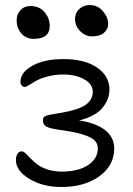

<svg xmlns="http://www.w3.org/2000/svg" viewBox="-20 -708 527 760"><path d="M344.2 -564Q317.4 -564 297.1 -585Q276.9 -606 276.9 -632.8Q276.9 -656.2 293.5 -672.1Q310.1 -688 335 -688Q366.7 -688 387.5 -663.8Q408.2 -639.6 408.2 -611.8Q408.2 -593.3 392.1 -578.6Q376 -564 344.2 -564ZM112.8 -554.2Q83.5 -554.2 64.7 -575.4Q45.9 -596.7 45.9 -627.9Q45.9 -651.4 61 -667.7Q76.2 -684.1 100.1 -684.1Q136.2 -684.1 156.5 -659.9Q176.8 -635.7 176.8 -605Q176.8 -554.2 112.8 -554.2ZM222.2 32.2Q149.4 32.2 96.2 0Q43 -32.2 43 -74.2Q43 -88.9 48.8 -98.9Q54.7 -108.9 65.9 -108.9Q72.8 -108.9 81.5 -100.6Q90.3 -92.3 101.6 -80.6Q112.8 -68.8 127.9 -57.1Q143.1 -45.4 168.2 -37.1Q193.4 -28.8 224.1 -28.8Q290 -28.8 328.6 -54.4Q367.2 -80.1 367.2 -121.1Q367.2 -140.1 353.5 -153.1Q339.8 -166 305.9 -176.3Q272 -186.5 210.9 -194.8Q174.8 -199.7 162.4 -207.8Q149.9 -215.8 149.9 -231.9Q149.9 -244.6 160.6 -249Q171.4 -253.4 208.5 -259.3Q219.7 -261.2 226.1 -262.2Q290.5 -273.4 318.8 -293Q347.2 -312.5 347.2 -345.2Q347.2 -375 313.5 -394Q279.8 -413.1 231 -413.1Q197.8 -413.1 168.5 -405.3Q139.2 -397.5 123.5 -388.4Q107.9 -379.4 95.5 -371.6Q83 -363.8 79.1 -363.8Q70.8 -363.8 65.9 -369.6Q61 -375.5 61 -384.8Q61 -421.4 108.2 -447.8Q155.3 -474.1 231 -474.1Q315.9 -474.1 364.5 -440.4Q413.1 -406.7 413.1 -354Q413.1 -314.9 385.5 -281.2Q357.9 -247.6 293 -231Q357.4 -222.2 394.8 -193.8Q432.1 -165.5 432.1 -120.1Q432.1 -53.2 373.5 -10.5Q314.9 32.2 222.2 32.2Z"/></svg>

Font: Shantell Sans Bouncy
Style: Regular
Weight: 300
Designer: Stephen Nixon, Anya Danilova, Shantell Martin
Foundry: Arrow Type
Version: Version 1.006;[9816181b4]